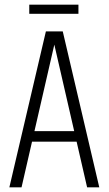

<svg xmlns="http://www.w3.org/2000/svg" viewBox="-20 -800 464 820"><path d="M199 -666H248L404 0H352ZM79 -240H335V-195H79ZM176 -666H225L72 0H20ZM105 -780H315V-741H105Z"/></svg>

Font: Khand Variable Light
Style: Regular
Weight: 300
Designer: Satya Rajpurohit
Foundry: Indian Type Foundry
Version: Version 3.000